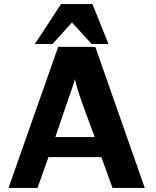

<svg xmlns="http://www.w3.org/2000/svg" viewBox="-20 -927 767 947"><path d="M152 -710 281 -907H436L515 -710H432L335 -816Q258 -732 239 -710ZM22 0 267 -696H450L694 0H535L480 -152H219L165 0ZM253 -251H447Q437 -280 413 -343.5Q389 -407 372.5 -455.5Q356 -504 350 -537Q343 -512 331 -478Q319 -444 296.5 -379Q274 -314 253 -251Z"/></svg>

Font: Coval
Style: Heavy
Weight: 900
Foundry: Context Ltd
Version: Version 001.000